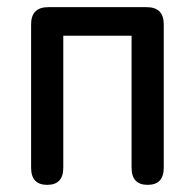

<svg xmlns="http://www.w3.org/2000/svg" viewBox="-20 -517 546 537"><path d="M112 0Q67 0 67 -48V-449Q67 -497 115 -497H390Q438 -497 438 -449V-48Q438 0 393 0Q348 0 348 -48V-417H157V-48Q157 0 112 0Z"/></svg>

Font: Zen Maru Gothic Medium
Style: Regular
Weight: 500
Designer: Yoshimichi Ohira
Foundry: Positype
Version: Version 1.001